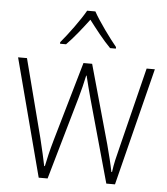

<svg xmlns="http://www.w3.org/2000/svg" viewBox="-54 -812 748 860"><g transform="rotate(5 320.5 -382.0)"><path d="M340 -764H303C279 -721 228 -652 195 -613V-606H222C255 -639 293 -688 321 -725C350 -687 387 -639 420 -606H446V-613C417 -648 364 -720 340 -764ZM352 -373 456 0H495L628 -529H591L502 -171C489 -120 482 -92 477 -54H474C467 -90 457 -130 445 -175L346 -529H307L205 -176C190 -124 181 -84 175 -54H172C165 -89 157 -123 144 -177L53 -529H13L152 0H192L299 -373C309 -408 317 -441 324 -474H326C334 -441 342 -410 352 -373Z"/></g></svg>

Font: Noto Sans Lao UI SemCond ExtLt
Style: Regular
Weight: 200
Width: 4
Designer: Monotype Design Team
Foundry: Monotype Imaging Inc.
Version: Version 2.000